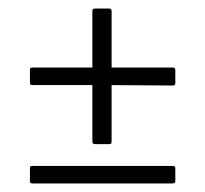

<svg xmlns="http://www.w3.org/2000/svg" viewBox="-20 -486 480 449"><path d="M203 -149Q199 -149 197.5 -150.5Q196 -152 196 -155V-287H56Q52 -287 51 -288.5Q50 -290 50 -292V-322Q50 -326 51.5 -327Q53 -328 56 -328H196V-460Q196 -463 197.5 -464.5Q199 -466 203 -466H236Q238 -466 239.5 -464.5Q241 -463 241 -460V-328H385Q387 -328 388.5 -326.5Q390 -325 390 -322V-291Q390 -290 389 -288Q388 -286 384 -286L241 -287V-155Q241 -151 239.5 -150Q238 -149 236 -149ZM57 -57Q52 -57 51 -58.5Q50 -60 50 -63V-92Q50 -96 51.5 -97Q53 -98 57 -98H383Q386 -98 388 -97Q390 -96 390 -92V-62Q390 -60 388.5 -58.5Q387 -57 382 -57Z"/></svg>

Font: Glory Thin Light
Style: Regular
Weight: 300
Version: Version 1.011